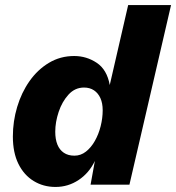

<svg xmlns="http://www.w3.org/2000/svg" viewBox="-20 -732 698 761"><path d="M200 9Q152 9 113.5 -14.5Q75 -38 53 -82.5Q31 -127 31 -191Q31 -251 48 -308Q65 -365 97 -410.5Q129 -456 174 -483Q219 -510 274 -510Q323 -510 363.5 -483Q404 -456 415 -395L488 -712H658L493 0H339L356 -94Q333 -46 291.5 -18.5Q250 9 200 9ZM275 -115Q300 -115 320.5 -131Q341 -147 356 -173.5Q371 -200 379 -232Q387 -264 387 -295Q387 -323 378 -343Q369 -363 352.5 -374Q336 -385 313 -385Q277 -385 251.5 -357Q226 -329 212.5 -288.5Q199 -248 199 -210Q199 -180 207.5 -159Q216 -138 233 -126.5Q250 -115 275 -115Z"/></svg>

Font: Kantumruy Pro
Style: Bold Italic
Weight: 700
Italic angle: -13°
Version: Version 1.002